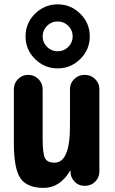

<svg xmlns="http://www.w3.org/2000/svg" viewBox="-20 -870 540 899"><path d="M200.2 -650.4Q220.7 -629.9 250 -629.9Q279.3 -629.9 299.8 -650.4Q320.3 -670.9 320.3 -699.7Q320.3 -728.5 299.8 -749Q279.3 -769.5 250 -769.5Q220.7 -769.5 200.2 -749Q179.7 -728.5 179.7 -699.7Q179.7 -670.9 200.2 -650.4ZM144 -805.7Q188.5 -849.6 250 -849.6Q311.5 -849.6 356 -805.7Q400.4 -761.7 400.4 -699.7Q400.4 -637.7 356 -593.8Q311.5 -549.8 250 -549.8Q188.5 -549.8 144 -593.8Q99.6 -637.7 99.6 -699.7Q99.6 -761.7 144 -805.7ZM376 -519.5Q405.3 -519.5 425.3 -500Q445.3 -480.5 445.3 -452.1V-66.4Q445.3 -39.1 425.8 -19.5Q406.2 0 378.9 0H375Q348.6 0 330.1 -18.6Q311.5 -37.1 310.5 -61.5V-69.3Q310.5 -70.3 309.6 -70.3Q307.6 -70.3 307.6 -69.3Q259.8 9.8 184.6 9.8Q107.4 9.8 76.2 -34.7Q44.9 -79.1 44.9 -200.2V-452.1Q44.9 -480.5 64.5 -500Q84 -519.5 111.8 -519.5Q139.6 -519.5 159.7 -500Q179.7 -480.5 179.7 -452.1V-219.7Q179.7 -149.4 190.9 -128.9Q202.1 -108.4 235.4 -108.4Q308.6 -108.4 307.6 -283.2V-452.1Q307.6 -480.5 327.6 -500Q347.7 -519.5 376 -519.5Z"/></svg>

Font: Rounded-X Mgen+ 2m bold
Style: Bold
Weight: 700
Designer: [Source Han Sans]
Ryoko NISHIZUKA  (kana & ideographs); Paul D. Hunt (Latin, Greek & Cyrillic); Wenlong ZHANG  (bopomofo
Version: Version 1.059.20150602